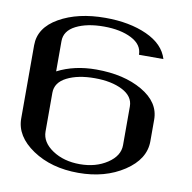

<svg xmlns="http://www.w3.org/2000/svg" viewBox="-83 -833 915 915"><g transform="rotate(10 375.0 -375.0)"><path d="M167 -354.5V-167Q167 -115.2 221.7 -78.6Q276.4 -42 354.5 -42Q431.6 -42 486.8 -78.6Q542 -115.2 542 -167V-354.5Q542 -403.3 488.8 -430.7Q435.5 -458 354.5 -458Q273.4 -458 220.2 -431.2Q167 -404.3 167 -354.5ZM667 -208Q667 -121.1 575.2 -60.5Q483.4 0 354.5 0Q223.6 0 132.8 -61Q42 -122.1 42 -208V-562.5Q42 -647.5 131.8 -698.7Q221.7 -750 354.5 -750Q471.7 -750 555.7 -711.9Q639.6 -673.8 660.2 -604.5H542Q542 -653.3 488.8 -680.7Q435.5 -708 354.5 -708Q273.4 -708 220.2 -681.2Q167 -654.3 167 -604.5V-458Q249 -500 354.5 -500Q488.3 -500 577.6 -448.2Q667 -396.5 667 -312.5Z"/></g></svg>

Font: okolaks
Style: Bold
Weight: 600
Width: 8
Version: Version 000.6.0